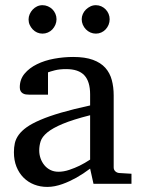

<svg xmlns="http://www.w3.org/2000/svg" viewBox="-20 -716 549 748"><path d="M331.1 -267.1Q263.7 -250 224.1 -233.4Q184.6 -216.8 164.3 -200Q144 -183.1 138.4 -165.8Q132.8 -148.4 132.8 -129.9Q132.8 -114.3 137.9 -99.4Q143.1 -84.5 152.6 -72.8Q162.1 -61 176 -54Q189.9 -46.9 208 -46.9Q228 -46.9 249.8 -54.2Q271.5 -61.5 289.6 -70.3Q310.5 -80.6 331.1 -94.2ZM344.2 0 331.1 -59.1Q304.7 -39.1 276.9 -23.4Q264.6 -16.6 251 -10.3Q237.3 -3.9 222.9 1.2Q208.5 6.3 193.6 9.3Q178.7 12.2 164.1 12.2Q136.7 12.2 113 2.9Q89.4 -6.3 71.8 -23.9Q54.2 -41.5 44.2 -66.4Q34.2 -91.3 34.2 -123Q34.2 -141.6 37.8 -158.2Q41.5 -174.8 52.7 -190.4Q64 -206.1 84.2 -220.5Q104.5 -234.9 137.5 -249Q170.4 -263.2 218 -277.1Q265.6 -291 331.1 -305.2V-348.1Q331.1 -398.4 308.6 -422.6Q286.1 -446.8 237.8 -446.8Q211.4 -446.8 192.9 -441.9Q174.3 -437 167 -434.1V-347.2H94.2Q87.4 -347.2 80.8 -348.1Q74.2 -349.1 68.8 -352.3Q63.5 -355.5 60.3 -361.1Q57.1 -366.7 57.1 -376Q57.1 -406.7 75.7 -429Q94.2 -451.2 124 -465.8Q153.8 -480.5 190.9 -487.3Q228 -494.1 265.1 -494.1Q311.5 -494.1 342 -482.9Q372.6 -471.7 390.4 -451.7Q408.2 -431.6 415.5 -404.3Q422.9 -377 422.9 -344.2V-64Q422.9 -54.7 429 -48.8Q435.1 -43 443.8 -42L492.2 -39.1V0ZM200.2 -641.1Q200.2 -629.9 195.8 -619.6Q191.4 -609.4 184.1 -601.6Q176.8 -593.8 166.7 -589.4Q156.7 -585 145.5 -585Q134.3 -585 124.5 -589.4Q114.7 -593.8 107.4 -601.6Q100.1 -609.4 95.7 -619.1Q91.3 -628.9 91.3 -640.1Q91.3 -650.9 95.7 -660.9Q100.1 -670.9 107.4 -678.7Q114.7 -686.5 124.5 -691.2Q134.3 -695.8 145.5 -695.8Q156.7 -695.8 166.7 -691.4Q176.8 -687 184.1 -679.7Q191.4 -672.4 195.8 -662.4Q200.2 -652.3 200.2 -641.1ZM407.2 -641.1Q407.2 -629.9 403.1 -619.6Q398.9 -609.4 391.6 -601.6Q384.3 -593.8 374.5 -589.4Q364.7 -585 353.5 -585Q342.3 -585 332.3 -589.4Q322.3 -593.8 314.7 -601.6Q307.1 -609.4 302.7 -619.6Q298.3 -629.9 298.3 -641.1Q298.3 -651.4 302.7 -661.4Q307.1 -671.4 314.9 -679Q322.8 -686.5 332.5 -691.2Q342.3 -695.8 353.5 -695.8Q364.7 -695.8 374.5 -691.4Q384.3 -687 391.6 -679.4Q398.9 -671.9 403.1 -661.9Q407.2 -651.9 407.2 -641.1Z"/></svg>

Font: BabelStone Ogham Bound
Style: Italic
Weight: 400
Italic angle: -30°
Designer: Andrew West
Foundry: BabelStone
Version: Version 2.02 March 14, 2022